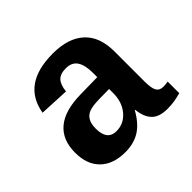

<svg xmlns="http://www.w3.org/2000/svg" viewBox="-134 -698 868 868"><g transform="rotate(-45 300.0 -264.0)"><path d="M214.4 9.8Q137.7 9.8 94.7 -32Q51.8 -73.7 51.8 -149.4Q51.8 -231.4 102.8 -274.2Q153.8 -316.9 255.4 -318.4L364.3 -320.3V-347.2Q364.3 -397.5 347.2 -423.3Q330.1 -449.2 292 -449.2Q256.3 -449.2 239.5 -431.4Q222.7 -413.6 218.8 -374.5L75.7 -381.3Q102.1 -538.1 297.9 -538.1Q396.5 -538.1 449 -489.7Q501.5 -441.4 501.5 -347.7V-156.2Q501.5 -111.8 511.5 -95Q521.5 -78.1 544.9 -78.1Q560.5 -78.1 575.2 -81.1V-6.8Q563 -3.9 553.2 -1.5Q543.5 1 533.7 2.4Q523.9 3.9 512.9 4.9Q502 5.9 487.3 5.9Q435.5 5.9 410.9 -19.5Q386.2 -44.9 381.3 -94.2H378.4Q347.7 -39.1 308.3 -14.6Q269 9.8 214.4 9.8ZM364.3 -244.6 298.8 -243.7Q254.9 -242.7 235.1 -234.6Q215.3 -226.6 205.1 -208.7Q194.8 -190.9 194.8 -160.2Q194.8 -85.9 253.4 -85.9Q300.8 -85.9 332.5 -123.3Q364.3 -160.6 364.3 -217.8Z"/></g></svg>

Font: Liberation Mono
Style: Bold
Weight: 700
Monospace: yes
Designer: Steve Matteson
Foundry: Ascender Corporation
Version: Version 2.1.5